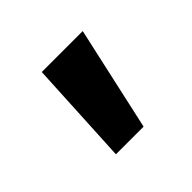

<svg xmlns="http://www.w3.org/2000/svg" viewBox="-70 -708 368 368"><g transform="rotate(-45 114.0 -524.0)"><path d="M62 -418 73 -630H184L137 -418Z"/></g></svg>

Font: Alumni Sans ExtraBold
Style: Italic
Weight: 800
Italic angle: -8°
Designer: Robert E. Leuschke
Foundry: Robert E. Leuschke
Version: Version 1.016